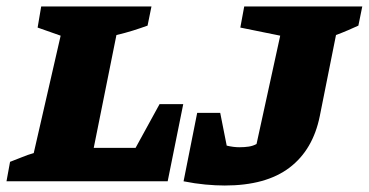

<svg xmlns="http://www.w3.org/2000/svg" viewBox="-43 -559 1137 592"><path d="M449 -238H522L474 0H-23L-12 -60Q7 -67 25 -74.5Q43 -82 61 -87L144 -449L73 -474L84 -539H424L412 -480Q390 -472 366 -464.5Q342 -457 316 -451L246 -103H375ZM523 0 565 -211H636L656 -110Q677 -105 695 -105Q711 -105 724 -107Q737 -109 748 -115L821 -449L698 -474L710 -539H1074L1062 -480Q1049 -474 1030.5 -466Q1012 -458 993 -451L943 -201Q922 -97 849.5 -42Q777 13 650 13Q622 13 590 10Q558 7 523 0Z"/></svg>

Font: Piazzolla SC ExtraBold
Style: Italic
Weight: 800
Italic angle: -11.3°
Designer: Juan Pablo del Peral
Foundry: Huerta Tipografica
Version: Version 1.330